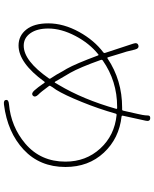

<svg xmlns="http://www.w3.org/2000/svg" viewBox="83 -888 833 1040"><g transform="rotate(90 500.0 -367.5)"><path d="M546 28Q522 31 521 17Q519 3 543 1Q666 -10 758 -88Q855 -171 855 -305Q855 -416 784 -493.5Q713 -571 603 -582Q597 -583 595 -577Q569 -485 532 -394Q494 -300 466 -255Q459 -245 452 -235L446 -225Q442 -220 446 -215Q479 -170 492 -158Q509 -141 498 -129Q486 -118 470 -136Q455 -152 428 -191Q425 -195 422 -191Q320 -51 226 -51Q173 -51 139.5 -93Q106 -135 106 -212Q106 -295 153 -380Q198 -461 263 -510Q268 -514 266 -520L216 -672Q208 -695 225 -700Q242 -705 248 -681L259 -636Q262 -625 266 -614L290 -535Q292 -530 296 -533Q414 -612 562 -612H572Q578 -612 579 -618L597 -698Q600 -710 602 -722Q605 -738 605 -752Q605 -766 622 -764Q639 -762 633 -738L606 -615Q605 -610 610 -609Q729 -596 806.5 -513Q884 -430 884 -305Q884 -166 790 -78.5Q696 9 546 28ZM227 -79Q309 -79 404 -215Q408 -220 404 -225Q383 -256 364 -292Q358 -302 352 -312Q325 -360 280 -481Q278 -486 274 -483Q214 -435 174 -358.5Q134 -282 134 -212Q134 -151 159.5 -115Q185 -79 227 -79ZM422 -249Q425 -245 428 -249L439 -268Q518 -400 569 -580Q570 -585 565 -585H558Q419 -585 307 -507Q302 -503 304 -497Q344 -384 375 -329Q381 -319 387 -309Z"/></g></svg>

Font: Resource Han Rounded KR ExtraLight
Style: Regular
Weight: 250
Designer: Cyano Hao (round all glyphs); Ryoko NISHIZUKA 西塚涼子 (kana, bopomofo & ideographs); Paul D. Hunt (Latin, Greek & Cyrillic)
Foundry: Cyano Hao
Version: 0.990